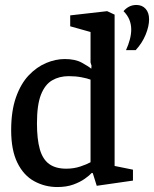

<svg xmlns="http://www.w3.org/2000/svg" viewBox="-20 -744 621 774"><path d="M211 10Q161 10 118 -13.5Q75 -37 50 -88Q25 -139 25 -219Q25 -297 44.5 -352Q64 -407 96 -440.5Q128 -474 166 -490Q204 -506 241 -506Q283 -506 309.5 -491.5Q336 -477 348 -467L349 -479L345 -492V-615L263 -638V-682L412 -699L442 -685V-75L516 -60V-16L370 5L354 -46L350 -47Q341 -37 322 -23.5Q303 -10 275.5 0Q248 10 211 10ZM247 -64Q278 -64 304.5 -73Q331 -82 345 -90V-423Q332 -428 308.5 -432.5Q285 -437 257 -437Q219 -437 190 -420Q161 -403 145 -362Q129 -321 129 -247Q129 -183 140.5 -142.5Q152 -102 178 -83Q204 -64 247 -64ZM488 -542Q498 -564 503.5 -585Q509 -606 509 -625Q509 -646 501.5 -664.5Q494 -683 478 -699Q488 -711 501 -717.5Q514 -724 530 -724Q553 -724 567 -708.5Q581 -693 581 -666Q581 -638 567 -604Q553 -570 527 -542Z"/></svg>

Font: Faustina Light Medium
Style: Regular
Weight: 500
Version: Version 1.200